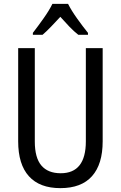

<svg xmlns="http://www.w3.org/2000/svg" viewBox="-20 -963 625 993"><path d="M511 -232Q511 -114 456 -52Q401 10 292 10Q185 10 129.5 -51.5Q74 -113 74 -232V-714H160V-231Q160 -147 194 -107Q228 -67 294 -67Q424 -67 424 -232V-714H511ZM332 -943Q349 -909 379 -867Q409 -825 435 -793V-783H385Q362 -801 339 -825Q316 -849 292 -876Q267 -849 243.5 -824.5Q220 -800 200 -783H150V-793Q177 -828 206 -869Q235 -910 251 -943Z"/></svg>

Font: Noto Sans Tamil Condensed
Style: Regular
Weight: 400
Width: 3
Designer: Jelle Bosma - Monotype Design Team
Foundry: Monotype Imaging Inc.
Version: Version 2.004; ttfautohint (v1.8.4.7-5d5b)